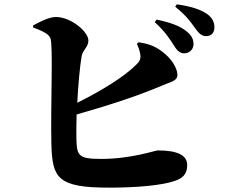

<svg xmlns="http://www.w3.org/2000/svg" viewBox="-20 -834 1040 882"><path d="M609 -633C612 -625 621 -606 624 -587C628 -564 622 -553 608 -539C551 -481 444 -416 335 -362C339 -443 347 -529 355 -576C361 -606 386 -618 386 -648C386 -689 305 -756 237 -756C204 -756 157 -731 132 -717V-708C171 -693 202 -680 211 -660C225 -635 212 -346 216 -174C220 -16 243 28 482 28C605 28 724 18 783 -3C816 -14 840 -32 840 -75C840 -122 794 -143 705 -143C692 -143 584 -104 445 -104C342 -104 333 -118 331 -193C330 -222 331 -263 332 -308C497 -355 627 -399 727 -442C766 -459 795 -462 795 -490C795 -516 773 -563 721 -600C688 -624 660 -633 617 -640ZM691 -732C740 -688 763 -650 781 -622C795 -599 809 -589 826 -589C851 -589 869 -608 869 -631C869 -650 863 -667 843 -685C809 -716 757 -732 699 -744ZM785 -803C841 -758 860 -727 876 -705C894 -680 906 -668 927 -668C951 -668 965 -684 965 -708C965 -732 956 -752 931 -770C901 -791 852 -806 792 -814Z"/></svg>

Font: Noto Serif KR Black
Style: Regular
Weight: 900
Version: Version 1.001;PS 1.001;hotconv 16.6.54;makeotf.lib2.5.65590